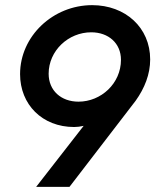

<svg xmlns="http://www.w3.org/2000/svg" viewBox="-20 -726 604 746"><path d="M120.5 0H250L507 -334.5C542 -383.5 563.5 -437.5 563.5 -495C563.5 -619 467 -706 338 -706C186 -706 58 -585.5 58 -438C58 -320 144 -232.5 268 -232.5C279.5 -232.5 292 -234 305 -237ZM169 -439.5C169 -529 245.5 -600.5 334.5 -600.5C401.5 -600.5 450 -558 450 -493.5C450 -402 373 -331 285 -331C217.5 -331 169 -374 169 -439.5Z"/></svg>

Font: HK Grotesk SemiBold
Style: Italic
Weight: 600
Italic angle: -16°
Designer: Alfredo Marco Pradil
Foundry: Hanken Design Co.
Version: Version 3.001;FEAKit 1.0